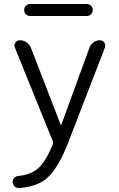

<svg xmlns="http://www.w3.org/2000/svg" viewBox="-20 -746 601 973"><path d="M132.8 -665Q120.1 -665 111.3 -673.8Q102.5 -682.6 102.5 -695.3Q102.5 -708 111.3 -716.8Q120.1 -725.6 132.8 -725.6H419.9Q432.6 -725.6 441.4 -716.8Q450.2 -708 450.2 -695.3Q450.2 -682.6 441.4 -673.8Q432.6 -665 419.9 -665ZM81.1 -542Q99.6 -542 114.7 -531.2Q129.9 -520.5 136.7 -503.9L288.1 -112.3Q288.1 -111.3 289.1 -111.3Q290 -111.3 290 -112.3L433.6 -504.9Q439.5 -521.5 454.1 -531.7Q468.8 -542 486.3 -542Q501 -542 508.8 -530.3Q513.7 -523.4 513.7 -515.6Q513.7 -510.7 511.7 -504.9L325.2 -22.5Q273.4 111.3 213.9 160.2Q163.1 201.2 76.2 207Q75.2 207 74.2 207Q63.5 207 54.7 199.2Q43.9 189.5 43.9 175.8Q43.9 164.1 52.7 155.3Q61.5 146.5 74.2 145.5Q132.8 139.6 168 111.3Q210 78.1 248 -15.6Q251 -22.5 248 -29.3L55.7 -503.9Q49.8 -517.6 58.1 -529.8Q66.4 -542 81.1 -542Z"/></svg>

Font: Gen Jyuu Gothic P Normal
Style: Regular
Weight: 300
Designer: [Source Han Sans]
Ryoko NISHIZUKA  (kana & ideographs); Paul D. Hunt (Latin, Greek & Cyrillic); Wenlong ZHANG  (bopomofo
Version: Version 1.002.20150607